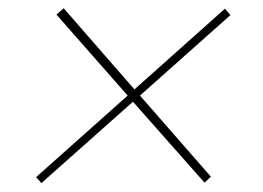

<svg xmlns="http://www.w3.org/2000/svg" viewBox="-20 -560 620 452"><path d="M522.5 -524.5 309.5 -335 476.5 -144 461.5 -130 293 -320.5 77.5 -129 65 -143 280.5 -335 113 -525.5 130 -540.5 296.5 -349.5 509.5 -539.5Z"/></svg>

Font: Lato Thin
Style: Italic
Weight: 200
Italic angle: -7°
Designer: Lukasz Dziedzic
Foundry: tyPoland Lukasz Dziedzic
Version: Version 2.007; 2014-02-27